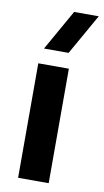

<svg xmlns="http://www.w3.org/2000/svg" viewBox="-89 -820 467 863"><g transform="rotate(10 145.0 -389.0)"><path d="M72.3 -592.3 177.2 -777.8H289.6L184.6 -592.3ZM58.6 0V-522.5H198.2V0Z"/></g></svg>

Font: Basically A Sans Serif
Style: Bold
Weight: 700
Designer: Hyung-Suk Kim
Foundry: Mental Design
Version: 1.000